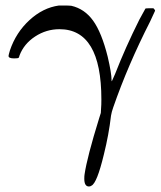

<svg xmlns="http://www.w3.org/2000/svg" viewBox="-20 -461 583 697"><path d="M348 -100Q348 -355 196 -355Q148 -355 107.5 -328.5Q67 -302 51 -260Q49 -251 47 -251Q45 -249 31 -249Q11 -249 11 -258Q11 -261 16 -278Q38 -343 87 -388Q136 -433 194 -441H206Q233 -441 239 -440Q287 -429 318 -386Q349 -343 371 -255Q385 -195 385 -170Q385 -166 386 -166L398 -193Q435 -288 486 -390Q507 -429 508 -430Q510 -431 524 -431H537Q543 -425 543 -422Q543 -421 525 -383Q444 -224 391 -71Q385 -54 383 -41Q375 28 357 100Q332 204 312 213Q308 216 303 216Q286 216 286 188Q286 178 287 172Q296 110 340 -32L346 -51L347 -69Q348 -79 348 -100Z"/></svg>

Font: MathJax_Math
Style: Italic
Weight: 400
Version: Version 1.1